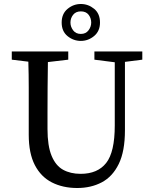

<svg xmlns="http://www.w3.org/2000/svg" viewBox="-20 -927 767 962"><path d="M453 -628V-669H693V-628L606 -617V-274Q606 -169 575 -105.5Q544 -42 490 -13.5Q436 15 367 15Q295 15 240 -13Q185 -41 154.5 -100Q124 -159 124 -252V-360Q124 -425 124 -489.5Q124 -554 122 -618L39 -628V-669H322V-628L220 -616Q219 -553 218.5 -489Q218 -425 218 -360V-281Q218 -196 238.5 -146.5Q259 -97 296 -76.5Q333 -56 384 -56Q469 -56 512 -110.5Q555 -165 555 -298V-615ZM385 -722Q348 -722 318.5 -746Q289 -770 289 -814Q289 -858 318.5 -882.5Q348 -907 385 -907Q422 -907 451.5 -883Q481 -859 481 -814Q481 -771 451.5 -746.5Q422 -722 385 -722ZM385 -757Q410 -757 423.5 -775Q437 -793 437 -814Q437 -836 424 -853Q411 -870 385 -870Q360 -870 346.5 -853Q333 -836 333 -814Q333 -793 346.5 -775Q360 -757 385 -757Z"/></svg>

Font: Source Serif Pro
Style: Regular
Weight: 400
Designer: Frank Grießhammer
Foundry: Adobe Systems Incorporated
Version: Version 3.001;hotconv 1.0.111;makeotfexe 2.5.65597